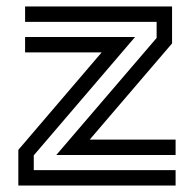

<svg xmlns="http://www.w3.org/2000/svg" viewBox="-20 -577 599 597"><path d="M467 -459V-509H58V-557H515V-442L259 -143H526V-95H155ZM37 -111 296 -414H58V-462H400L85 -94V-48H526V0H37Z"/></svg>

Font: Train One
Style: Regular
Weight: 400
Designer: Fontworks Inc.
Foundry: Fontworks Inc.
Version: Version 1.100